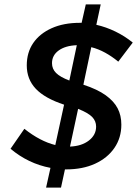

<svg xmlns="http://www.w3.org/2000/svg" viewBox="-20 -788 640 875"><path d="M190 67 210 -23Q109 -42 28 -110L91 -201Q163 -144 232 -127L272 -311Q184 -340 143 -383.5Q102 -427 102 -490Q102 -549 131.5 -592Q161 -635 215.5 -659.5Q270 -684 344 -684Q346 -684 348.5 -684Q351 -684 352 -684L371 -768H439L419 -675Q463 -665 505.5 -644.5Q548 -624 585 -594L519 -507Q490 -531 459 -548Q428 -565 396 -573L360 -402Q424 -381 461.5 -354Q499 -327 516 -294.5Q533 -262 533 -220Q533 -160 501.5 -114Q470 -68 413.5 -42Q357 -16 281 -16Q280 -16 279 -16Q278 -16 276 -16L258 67ZM296 -421 330 -582Q278 -580 247.5 -558Q217 -536 217 -500Q217 -474 235.5 -455.5Q254 -437 296 -421ZM299 -120Q352 -122 385 -147.5Q418 -173 418 -211Q418 -236 400.5 -254.5Q383 -273 336 -292Z"/></svg>

Font: Red Hat Mono SemiBold
Style: Italic
Weight: 600
Italic angle: -12°
Monospace: yes
Designer: Pentagram, MCKL
Foundry: MCKL
Version: Version 1.030